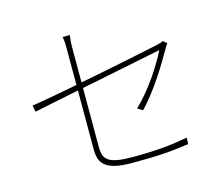

<svg xmlns="http://www.w3.org/2000/svg" viewBox="-105 -897 1210 1035"><g transform="rotate(-15 500.0 -379.5)"><path d="M612 -280Q643 -309 673.5 -346Q704 -383 730 -420.5Q756 -458 776.5 -493Q797 -528 809 -553Q738 -538 662 -523Q596 -509 516.5 -493.5Q437 -478 359 -462V-131Q359 -103 366.5 -84Q374 -65 392.5 -54Q411 -43 442.5 -38Q474 -33 522 -33Q570 -33 610 -34.5Q650 -36 686.5 -39Q723 -42 757.5 -47Q792 -52 830 -59L828 -23Q792 -18 758 -14Q724 -10 686.5 -7.5Q649 -5 606 -4Q563 -3 510 -3Q456 -3 420.5 -11Q385 -19 365 -34.5Q345 -50 337 -72.5Q329 -95 329 -124V-456Q287 -447 248 -439.5Q209 -432 176.5 -425Q144 -418 119 -413Q94 -408 79 -405L72 -441Q88 -443 114.5 -447.5Q141 -452 174.5 -458Q208 -464 247.5 -471.5Q287 -479 329 -487V-687Q329 -707 328.5 -721Q328 -735 324 -756H364Q361 -735 360 -720Q359 -705 359 -687V-493Q431 -507 504.5 -521.5Q578 -536 640 -549Q702 -562 746 -571Q790 -580 804 -583Q828 -588 839 -595L861 -578Q856 -573 852 -565.5Q848 -558 844 -552Q826 -521 804.5 -485Q783 -449 758 -411.5Q733 -374 703.5 -335.5Q674 -297 641 -262Z"/></g></svg>

Font: SpoqaHanSans
Style: Thin
Weight: 250
Designer: [Spoqa Han Sans] Dong-huui Kim \uAE40 \uB3D9 \uD718   [Noto Sans] Ryoko NISHIZUKA \u897F \u585A \u6DBC \u5B50  (kana & i
Foundry: Spoqa (http://bi.spoqa.com)
Version: Version 1.004;PS 1.004;hotconv 1.0.82;makeotf.lib2.5.63406